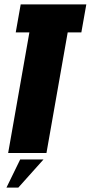

<svg xmlns="http://www.w3.org/2000/svg" viewBox="-20 -695 412 872"><path d="M17 0 113.5 -548H51.5L74 -675H372L349.5 -548H287.5L191 0ZM9.4 156.9 71.7 29.2H177.6L63.3 156.9Z"/></svg>

Font: Anybody UltraCondensed Black
Style: Italic
Weight: 900
Width: 1
Italic angle: -10°
Designer: Tyler Finck
Foundry: Etcetera Type Company
Version: Version 1.010; ttfautohint (v1.8.3) -l 8 -r 50 -G 200 -x 14 